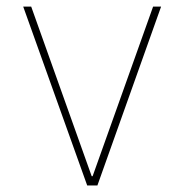

<svg xmlns="http://www.w3.org/2000/svg" viewBox="-20 -566 562 586"><path d="M471.7 -545.9 277.3 0H246.1L50.8 -545.9H75.2L259.8 -28.3H262.7L447.3 -545.9Z"/></svg>

Font: Inter Tight Thin
Style: Regular
Weight: 250
Designer: Rasmus Andersson
Foundry: rsms
Version: Version 3.004